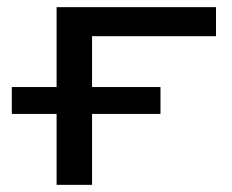

<svg xmlns="http://www.w3.org/2000/svg" viewBox="-20 -516 647 536"><path d="M138 0V-198H13V-273H138V-496H583V-415H237V-273H428V-198H237V0Z"/></svg>

Font: Nunito Sans 7pt Expanded
Style: Regular
Weight: 400
Width: 7
Designer: Vernon Adams
Foundry: Vernon Adams
Version: Version 3.101;gftools[0.9.27]